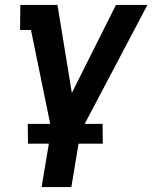

<svg xmlns="http://www.w3.org/2000/svg" viewBox="-20 -540 640 775"><path d="M148 215 187 -19 105 -419H61L62 -520H212L270 -165L448 -520H575L305 -8L268 215ZM395 40H93L92 -40H394Z"/></svg>

Font: Iosevka HT Extended
Style: Bold Italic
Weight: 700
Width: 7
Italic angle: -9°
Monospace: yes
Designer: Belleve Invis
Foundry: Belleve Invis
Version: Version 32.3.0; ttfautohint (v1.8.4)